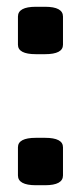

<svg xmlns="http://www.w3.org/2000/svg" viewBox="-20 -545 238 567"><path d="M33 -413V-496Q33 -525 86 -525H113Q166 -525 166 -496V-413Q166 -385 113 -385H86Q33 -385 33 -413ZM33 -27V-110Q33 -138 86 -138H113Q166 -138 166 -110V-27Q166 2 113 2H86Q33 2 33 -27Z"/></svg>

Font: Asap-SemiBold
Style: Regular
Weight: 600
Designer: Pablo Cosgaya
Foundry: Omnibus-Type
Version: Version 2.000; ttfautohint (v1.8)